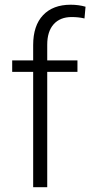

<svg xmlns="http://www.w3.org/2000/svg" viewBox="-20 -780 376 800"><path d="M118.2 0V-480.5H30.8V-528.3H118.2V-592.3Q118.2 -673.3 159.4 -716.8Q200.7 -760.3 274.4 -760.3Q307.6 -760.3 336.4 -752L332 -703.1Q307.6 -709 278.8 -709Q230.5 -709 203.6 -679Q176.8 -648.9 176.8 -593.8V-528.3H302.7V-480.5H176.8V0Z"/></svg>

Font: RobotoInd Light
Style: Regular
Weight: 300
Designer: Google
Version: Version 2.001151; 2014